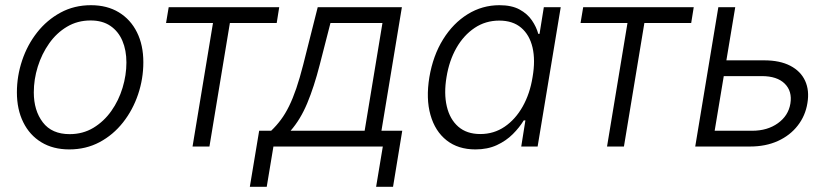

<svg xmlns="http://www.w3.org/2000/svg" viewBox="-20 -567 3212 743"><path d="M248 11.2Q185.5 11.2 140.1 -16.4Q94.7 -43.9 70.1 -93.8Q45.4 -143.6 45.4 -209.5Q45.4 -272.9 65.7 -333.3Q85.9 -393.6 123.8 -441.7Q161.6 -489.7 214.4 -518.3Q267.1 -546.9 332 -546.9Q394.5 -546.9 439.9 -519.3Q485.4 -491.7 510 -442.1Q534.7 -392.6 534.7 -326.2Q534.7 -262.2 514.4 -201.9Q494.1 -141.6 456.1 -93.3Q418 -44.9 365.2 -16.8Q312.5 11.2 248 11.2ZM249.5 -47.9Q300.8 -47.9 341.6 -72.5Q382.3 -97.2 410.9 -137.7Q439.5 -178.2 454.3 -227.3Q469.2 -276.4 469.2 -325.2Q469.2 -372.6 453.6 -409.2Q438 -445.8 407.2 -466.8Q376.5 -487.8 330.6 -487.8Q279.8 -487.8 239.3 -463.6Q198.7 -439.5 170.2 -398.9Q141.6 -358.4 126.2 -309.1Q110.8 -259.8 110.8 -209.5Q110.8 -139.2 145.8 -93.5Q180.7 -47.9 249.5 -47.9Z M725.1 0 804.2 -478H622.6L632.8 -539.1H1060.5L1050.8 -478H869.6L790.5 0Z M946.8 155.8 982.9 -61H1029.3Q1050.3 -81.1 1067.1 -103.8Q1084 -126.5 1098.6 -156.2Q1113.3 -186 1126.7 -225.3Q1140.1 -264.6 1153.3 -316.4L1209.5 -539.1H1535.2L1456.1 -61H1536.6L1501 155.8H1435.5L1461.4 0H1038.1L1012.2 155.8ZM1104.5 -61H1391.1L1460 -478H1258.8L1217.3 -316.4Q1195.3 -230.5 1168.9 -167.5Q1142.6 -104.5 1104.5 -61Z M1819.8 11.2Q1752.9 11.2 1708.3 -23.9Q1663.6 -59.1 1645.8 -122.3Q1627.9 -185.5 1641.6 -268.6Q1655.8 -352.1 1694.6 -414.6Q1733.4 -477.1 1789.8 -512Q1846.2 -546.9 1912.6 -546.9Q1960 -546.9 1990.5 -530.3Q2021 -513.7 2038.3 -488.3Q2055.7 -462.9 2063 -436H2067.9L2084.5 -539.1H2149.9L2060.5 0H1997.1L2013.2 -101.1H2006.8Q1990.2 -73.7 1964.4 -47.9Q1938.5 -22 1902.6 -5.4Q1866.7 11.2 1819.8 11.2ZM1838.9 -48.3Q1891.1 -48.3 1932.9 -76.7Q1974.6 -105 2002.7 -154.8Q2030.8 -204.6 2041 -269Q2052.2 -334 2040.8 -383.1Q2029.3 -432.1 1996.8 -459.7Q1964.4 -487.3 1912.1 -487.3Q1858.9 -487.3 1816.7 -459Q1774.4 -430.7 1746.3 -381.6Q1718.3 -332.5 1708 -269Q1697.3 -205.6 1709 -155.5Q1720.7 -105.5 1753.4 -76.9Q1786.1 -48.3 1838.9 -48.3Z M2329.1 0 2408.2 -478H2226.6L2236.8 -539.1H2664.6L2654.8 -478H2473.6L2394.5 0Z M2779.3 -333.5H2937Q2998 -333.5 3038.3 -312.5Q3078.6 -291.5 3095.7 -254.2Q3112.8 -216.8 3104.5 -168Q3096.7 -119.1 3067.1 -81.1Q3037.6 -43 2990.5 -21.5Q2943.4 0 2882.3 0H2670.4L2759.8 -539.1H2825.2L2745.6 -61H2890.6Q2949.7 -61 2990.2 -90.1Q3030.8 -119.1 3038.6 -166Q3046.4 -213.9 3016.8 -243.2Q2987.3 -272.5 2927.7 -272.5H2768.6Z"/></svg>

Font: Inter 18pt Light
Style: Italic
Weight: 300
Italic angle: -9.3988°
Designer: Rasmus Andersson
Foundry: rsms
Version: Version 4.001;git-66647c0bb